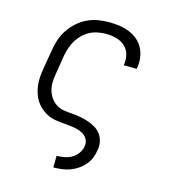

<svg xmlns="http://www.w3.org/2000/svg" viewBox="-110 -617 821 922"><g transform="rotate(15 300.0 -156.5)"><path d="M240 215 241 157H242Q260 157 279 153.5Q298 150 315 140.5Q332 131 344 114.5Q356 98 359 80Q363 61 355 45Q347 29 332 20Q317 11 299.5 7Q282 3 264 1Q246 -1 227.5 -2.5Q209 -4 191 -7Q173 -10 157.5 -17Q142 -24 128 -34.5Q114 -45 103 -58Q92 -71 84.5 -86.5Q77 -102 72.5 -119Q68 -136 66.5 -154Q65 -172 66.5 -190.5Q68 -209 71 -228L88 -328Q92 -355 101 -381.5Q110 -408 126 -431.5Q142 -455 163.5 -474.5Q185 -494 211.5 -506.5Q238 -519 265 -523.5Q292 -528 319 -528Q345 -528 370.5 -524.5Q396 -521 419.5 -511.5Q443 -502 462 -486Q481 -470 492 -448.5Q503 -427 506.5 -401.5Q510 -376 505 -349V-346H440V-348Q445 -375 438 -400Q431 -425 413 -441Q395 -457 370 -463.5Q345 -470 319 -470Q299 -470 278.5 -466Q258 -462 239.5 -452.5Q221 -443 205.5 -428Q190 -413 179 -395Q168 -377 161.5 -357.5Q155 -338 151 -318L135 -218Q131 -197 131 -176Q131 -155 137 -136Q143 -117 155 -101Q167 -85 183.5 -75Q200 -65 221 -62Q242 -59 263 -57.5Q284 -56 304.5 -52Q325 -48 344 -41.5Q363 -35 380 -24.5Q397 -14 408.5 2Q420 18 424 38Q428 58 424 80Q421 100 413.5 119.5Q406 139 391.5 155.5Q377 172 359 184Q341 196 321.5 203Q302 210 281.5 212.5Q261 215 241 215Z"/></g></svg>

Font: Iosevka Etoile Light
Style: Italic
Weight: 300
Italic angle: -9°
Designer: Belleve Invis
Foundry: Belleve Invis
Version: Version 22.1.2; ttfautohint (v1.8.4)